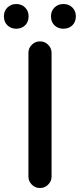

<svg xmlns="http://www.w3.org/2000/svg" viewBox="-45 -944 401 964"><path d="M155.3 0Q131.8 0 114.7 -17.1Q97.7 -34.2 97.7 -57.6V-678.7Q97.7 -702.1 114.7 -719.2Q131.8 -736.3 155.3 -736.3H156.2Q179.7 -736.3 196.8 -719.2Q213.9 -702.1 213.9 -678.7V-57.6Q213.9 -34.2 196.8 -17.1Q179.7 0 156.2 0ZM-25.4 -862.3Q-25.4 -888.7 -7.8 -906.2Q9.8 -923.8 36.6 -923.8Q63.5 -923.8 81.1 -906.2Q98.6 -888.7 98.6 -862.3Q98.6 -834 81.1 -816.9Q63.5 -799.8 36.6 -799.8Q9.8 -799.8 -7.8 -816.9Q-25.4 -834 -25.4 -862.3ZM273.4 -799.8Q246.1 -799.8 228.5 -816.9Q210.9 -834 210.9 -862.3Q210.9 -888.7 228.5 -906.2Q246.1 -923.8 273.4 -923.8Q300.8 -923.8 318.4 -906.2Q335.9 -888.7 335.9 -862.3Q335.9 -834 318.4 -816.9Q300.8 -799.8 273.4 -799.8Z"/></svg>

Font: Gen Jyuu Gothic P Medium
Style: Regular
Weight: 500
Designer: [Source Han Sans]
Ryoko NISHIZUKA  (kana & ideographs); Paul D. Hunt (Latin, Greek & Cyrillic); Wenlong ZHANG  (bopomofo
Version: Version 1.002.20150607